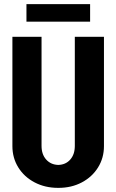

<svg xmlns="http://www.w3.org/2000/svg" viewBox="-20 -893 563 929"><path d="M342 -715H483V-186Q483 -129 454.5 -83Q426 -37 376 -10.5Q326 16 263 16H262H261Q198 16 147.5 -10.5Q97 -37 68.5 -83Q40 -129 40 -186V-715H181V-187Q181 -146 203.5 -121Q226 -96 262 -95Q298 -96 320 -121Q342 -146 342 -187ZM416 -788H108V-873H416Z"/></svg>

Font: Akshar SemiBold
Style: Regular
Weight: 600
Designer: Tall Chai
Foundry: Tall Chai
Version: Version 1.000